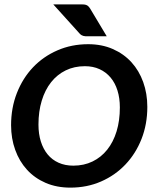

<svg xmlns="http://www.w3.org/2000/svg" viewBox="-20 -860 708 887"><path d="M660.6 -366.2Q660.6 -286.1 633.8 -218Q606.9 -149.9 559.3 -99.9Q511.7 -49.8 446.8 -21.5Q381.8 6.8 305.2 6.8Q241.7 6.8 190.9 -15.1Q140.1 -37.1 104.7 -75.9Q69.3 -114.7 50.3 -167.5Q31.2 -220.2 31.2 -281.7Q31.2 -361.8 58.1 -430.4Q85 -499 132.6 -549.1Q180.2 -599.1 245.4 -627.4Q310.5 -655.8 387.2 -655.8Q450.7 -655.8 501.2 -633.5Q551.8 -611.3 587.2 -572.5Q622.6 -533.7 641.6 -480.7Q660.6 -427.7 660.6 -366.2ZM533.7 -363.8Q533.7 -406.7 522.7 -441.9Q511.7 -477.1 490.7 -502Q469.7 -526.9 439.9 -540.5Q410.2 -554.2 372.1 -554.2Q323.2 -554.2 283.7 -534.9Q244.1 -515.6 216.1 -480.2Q188 -444.8 172.9 -395Q157.7 -345.2 157.7 -284.7Q157.7 -241.2 168.7 -206.3Q179.7 -171.4 200.2 -146.5Q220.7 -121.6 250.7 -108.2Q280.8 -94.7 318.8 -94.7Q367.7 -94.7 407.5 -114Q447.3 -133.3 475.3 -168.5Q503.4 -203.6 518.6 -253.2Q533.7 -302.7 533.7 -363.8ZM350.6 -839.8Q359.9 -839.8 366.7 -839.4Q373.5 -838.9 378.7 -836.9Q383.8 -835 387.9 -831.1Q392.1 -827.1 396.5 -820.3L473.1 -692.4H386.2Q379.4 -692.4 374.3 -692.6Q369.1 -692.9 365 -694.1Q360.8 -695.3 356.9 -697.5Q353 -699.7 348.6 -704.1L226.1 -839.8Z"/></svg>

Font: Carlito
Style: Bold Italic
Weight: 700
Italic angle: -7°
Designer: Lukasz Dziedzic
Foundry: tyPoland Lukasz Dziedzic
Version: Version 1.104